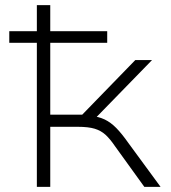

<svg xmlns="http://www.w3.org/2000/svg" viewBox="-20 -725 662 745"><path d="M123 0V-559H16V-604H123V-705H175V-604H396V-559H175V-280H299L505 -492H570L343 -259L326 -276Q362 -273 386 -261.5Q410 -250 431.5 -228Q453 -206 479 -169L603 0H540L426 -158Q407 -186 389.5 -202Q372 -218 347.5 -225.5Q323 -233 281 -233H175V0Z"/></svg>

Font: Nunito Sans 7pt SemiExpanded ExtraLight
Style: Regular
Weight: 250
Width: 6
Designer: Vernon Adams
Foundry: Vernon Adams
Version: Version 3.101;gftools[0.9.27]